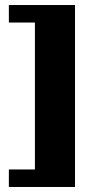

<svg xmlns="http://www.w3.org/2000/svg" viewBox="-20 -703 347 760"><path d="M276.9 -683.1V37.1H15.1V-32.2H118.2V-613.8H15.1V-683.1Z"/></svg>

Font: Wesal
Style: Regular
Weight: 900
Designer: Ahmed zaza
Foundry: Ahmed zaza
Version: Version 2.01